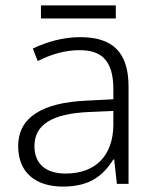

<svg xmlns="http://www.w3.org/2000/svg" viewBox="-20 -678 576 708"><path d="M407 -658H131V-610H407ZM276 -541C212 -541 151 -523 101 -499L119 -453C170 -478 219 -493 274 -493C355 -493 398 -454 398 -349V-312L301 -307C135 -300 47 -245 47 -139C47 -43 110 10 212 10C311 10 360 -30 398 -90H401L411 0H454V-358C454 -485 396 -541 276 -541ZM308 -265 398 -269V-217C397 -105 333 -38 222 -38C150 -38 107 -73 107 -139C107 -219 173 -259 308 -265Z"/></svg>

Font: Noto Sans Bengali Light
Style: Regular
Weight: 300
Designer: Jelle Bosma - Monotype Design Team
Foundry: Monotype Imaging Inc.
Version: Version 2.003